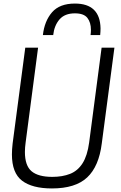

<svg xmlns="http://www.w3.org/2000/svg" viewBox="-20 -1048 679 1079"><path d="M543 -851H489Q491 -866 491 -880Q491 -922 471 -947.5Q451 -973 401 -973Q344 -973 314.5 -939Q285 -905 279 -851H221Q230 -930 272.5 -979Q315 -1028 401 -1028Q542 -1028 545 -889Q545 -871 543 -851ZM272 11Q161 11 104 -32.5Q47 -76 47 -180Q47 -208 51 -242L122 -780H194L124 -247Q120 -218 120 -194Q120 -117 157.5 -85.5Q195 -54 274 -54Q331 -54 374 -71Q417 -88 444 -130.5Q471 -173 481 -247L551 -780H623L552 -242Q536 -113 470 -51Q404 11 272 11Z"/></svg>

Font: Tanohe Sans
Style: Italic
Weight: 400
Designer: Village Type and Design LLC & Cristiano Sobral
Foundry: Cooper Hewitt Smithsonian Design Museum
Version: Version 1.00;September 29, 2021;FontCreator 13.0.0.2655 64-b